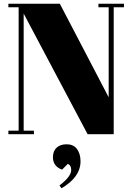

<svg xmlns="http://www.w3.org/2000/svg" viewBox="-20 -720 710 1030"><path d="M645 -681C645 -681 645 -700 645 -700C645 -700 508 -700 508 -700C508 -700 508 -681 508 -681C508 -681 563 -681 563 -681C563 -681 563 -198 563 -198C563 -198 301 -700 301 -700C301 -700 25 -700 25 -700C25 -700 25 -681 25 -681C25 -681 80 -681 80 -681C80 -681 80 -19 80 -19C80 -19 25 -19 25 -19C25 -19 25 0 25 0C25 0 162 0 162 0C162 0 162 -19 162 -19C162 -19 107 -19 107 -19C107 -19 107 -647 107 -647C107 -647 450 0 450 0C450 0 590 0 590 0C590 0 590 -681 590 -681C590 -681 645 -681 645 -681ZM310 290C378 250 412 202 412 145C412 145 412 145 412 145C412 117 405 95 392 78C379 62 361 54 338 54C315 54 297 60 284 72C271 84 264 101 264 123C264 123 264 123 264 123C264 156 280 178 313 190C313 190 344 159 344 159C344 159 344 159 344 159C356 164 362 175 362 192C362 192 362 192 362 192C362 215 341 243 299 275C299 275 310 290 310 290C310 290 310 290 310 290Z"/></svg>

Font: Abril Fatface Utterance
Style: Regular
Weight: 500
Designer: Veronika Burian, Jos Scaglione
Foundry: TypeTogether
Version: ""